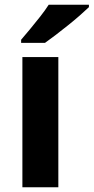

<svg xmlns="http://www.w3.org/2000/svg" viewBox="-20 -786 393 806"><path d="M224.9 0H74V-546.4H224.9ZM353.3 -756Q338.8 -742 315.7 -721.7Q292.6 -701.4 265.7 -679.9Q238.8 -658.4 213.4 -638.9Q188 -619.4 168.8 -606H68.7V-619.2Q84.9 -638.2 106.4 -663.9Q127.8 -689.6 149.1 -716.8Q170.4 -744 184.4 -766H353.3Z"/></svg>

Font: Noto Sans Khmer UI
Style: Regular
Weight: 400
Designer: Danh Hong and the Monotype Design Team
Foundry: Monotype Imaging Inc.
Version: Version 2.002